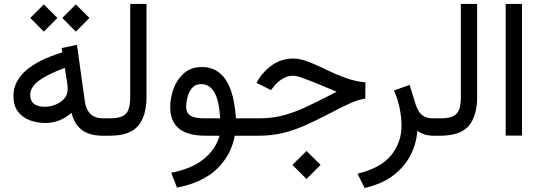

<svg xmlns="http://www.w3.org/2000/svg" viewBox="-20 -687 2735 972"><path d="M295.4 -596.2 363.8 -664.6 432.6 -596.2 363.8 -526.9ZM133.3 -596.2 201.7 -664.6 270.5 -596.2 201.7 -526.9ZM47.9 -201.2Q47.9 -272.9 108.9 -328.1Q169.9 -383.3 295.4 -421.9L292 -443.8L369.6 -460L409.7 -172.4Q415 -132.3 438.2 -110.1Q461.4 -87.9 501.5 -87.9H516.6V0H499.5Q431.6 0 393.3 -30Q355 -60.1 342.3 -115.7Q282.7 -64.5 210.4 -64.5Q166 -64.5 128.9 -78.9Q91.8 -93.3 69.8 -123.5Q47.9 -153.8 47.9 -201.2ZM308.1 -343.3Q221.7 -311.5 177.2 -278.6Q132.8 -245.6 132.8 -207Q132.8 -146.5 207.5 -146.5Q234.9 -146.5 261.2 -157.2Q287.6 -168 305.2 -187.7Q322.8 -207.5 322.8 -235.4Q322.8 -250 320.8 -263.2Z M497.1 0V-87.9H536.6Q580.6 -87.9 602.5 -100.1Q624.5 -112.3 631.8 -136.5Q639.2 -160.6 639.2 -196.8V-667H721.7V-197.3Q721.7 -100.1 679.4 -50Q637.2 0 536.1 0Z M1002.4 -347.7Q1079.1 -347.7 1122.3 -283.9Q1165.5 -220.2 1174.3 -87.9H1231.4V0H1168.5Q1149.9 100.1 1077.1 169.2Q1004.4 238.3 876 262.7L846.7 187.5Q952.1 167.5 1012.7 117.2Q1073.2 66.9 1091.3 0H1019.5Q841.8 0 841.8 -144.5Q841.8 -192.9 859.1 -239.5Q876.5 -286.1 912.1 -316.9Q947.8 -347.7 1002.4 -347.7ZM1094.7 -87.9Q1089.4 -177.2 1065.4 -219.2Q1041.5 -261.2 998 -261.2Q968.8 -261.2 952.1 -241.2Q935.5 -221.2 929 -194.6Q922.4 -168 922.4 -147Q922.4 -115.2 943.8 -101.6Q965.3 -87.9 1014.6 -87.9Z M1460.4 147.9 1531.7 77.1 1603 147.9 1531.7 219.2ZM1211.9 0V-87.9H1291.5Q1355 -87.9 1409.7 -101.8Q1464.4 -115.7 1521 -141.6Q1577.6 -167.5 1646.5 -203.1L1684.6 -223.1Q1673.8 -226.6 1657.2 -234.1Q1640.6 -241.7 1594.2 -260.3Q1544.9 -280.3 1512.7 -292Q1480.5 -303.7 1463.4 -303.7Q1435.5 -303.7 1409.4 -287.6Q1383.3 -271.5 1365.2 -248L1352.1 -231L1278.3 -267.6L1285.6 -280.3Q1316.4 -330.6 1362.5 -360.6Q1408.7 -390.6 1463.9 -390.6Q1494.6 -390.6 1531.7 -377.7Q1568.8 -364.7 1611.8 -343.8Q1687.5 -306.6 1737.8 -289.8Q1788.1 -272.9 1830.1 -270.5L1829.1 -187.5Q1799.3 -184.1 1758.1 -166.5Q1716.8 -148.9 1642.1 -109.4Q1582.5 -78.1 1526.9 -53.2Q1471.2 -28.3 1413.6 -14.2Q1356 0 1290 0Z M2092.8 -25.4Q2088.4 38.6 2058.8 97.4Q2029.3 156.2 1971.9 200.4Q1914.6 244.6 1825.7 264.6L1790 192.4Q1909.7 163.1 1961.2 97.9Q2012.7 32.7 2012.7 -49.8Q2012.7 -91.8 2003.7 -137Q1994.6 -182.1 1974.6 -229L2053.7 -257.3L2084 -158.7Q2096.7 -120.6 2116.9 -104.2Q2137.2 -87.9 2171.4 -87.9H2190.4V0H2176.8Q2146.5 0 2125.2 -7.8Q2104 -15.6 2092.8 -25.4Z M2170.9 0V-87.9H2210.4Q2254.4 -87.9 2276.4 -100.1Q2298.3 -112.3 2305.7 -136.5Q2313 -160.6 2313 -196.8V-667H2395.5V-197.3Q2395.5 -100.1 2353.3 -50Q2311 0 2210 0Z M2540 -667H2622.6V-0.5H2540Z"/></svg>

Font: Vazir FD
Style: Regular-FD
Weight: 400
Designer: Saber Rastikerdar
Foundry: Saber Rastikerdar
Version: Version 30.0.0